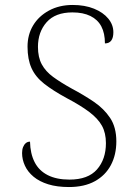

<svg xmlns="http://www.w3.org/2000/svg" viewBox="-20 -744 541 774"><path d="M258 10Q210 10 174.5 -1Q139 -12 115.5 -31.5Q92 -51 80.5 -76Q69 -101 69 -127Q69 -141 73 -151Q77 -161 84 -167Q91 -173 101 -173Q102 -125 119.5 -90.5Q137 -56 172.5 -38Q208 -20 260 -20Q335 -20 371 -61Q407 -102 407 -167Q407 -208 391 -237Q375 -266 340 -292.5Q305 -319 248 -349Q193 -379 158 -406.5Q123 -434 107 -469.5Q91 -505 91 -556Q91 -604 113.5 -641.5Q136 -679 177.5 -701.5Q219 -724 273 -724Q322 -724 359 -709Q396 -694 416.5 -669Q437 -644 437 -614Q437 -592 428.5 -580.5Q420 -569 403 -569Q403 -610 388.5 -637.5Q374 -665 344.5 -679.5Q315 -694 272 -694Q203 -694 168 -654.5Q133 -615 133 -555Q133 -513 148.5 -484.5Q164 -456 194 -434Q224 -412 269 -387Q318 -361 358.5 -333.5Q399 -306 424 -268.5Q449 -231 449 -174Q449 -120 427 -78.5Q405 -37 362.5 -13.5Q320 10 258 10Z"/></svg>

Font: Noto Serif Thai ExtraLight
Style: Regular
Weight: 250
Version: Version 2.001